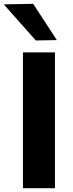

<svg xmlns="http://www.w3.org/2000/svg" viewBox="-47 -988 382 1008"><path d="M73.5 0Q73.5 -57.5 73.5 -111.5Q73.5 -165.5 73.5 -232.5V-474.5Q73.5 -543.5 73.5 -599Q73.5 -654.5 73.5 -713H241.5Q241.5 -654.5 241.5 -599Q241.5 -543.5 241.5 -474.5V-232.5Q241.5 -165.5 241.5 -111.5Q241.5 -57.5 241.5 0ZM141 -775.5Q114 -806.5 86.2 -837.5Q58.5 -868.5 30.2 -900.2Q2 -932 -27 -965L127 -968Q158.5 -920 189.5 -872.5Q220.5 -825 251.5 -777.5Z"/></svg>

Font: Commissioner Thin
Style: Bold
Weight: 700
Version: Version 1.001;gftools[0.9.23]